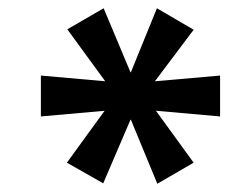

<svg xmlns="http://www.w3.org/2000/svg" viewBox="-20 -739 553 465"><path d="M230 -295 142 -345 235 -473 237 -471 79 -457V-556L237 -542H235L143 -668L231 -719L296 -564H297L360 -719L449 -667L355 -542H353L513 -556V-457L355 -471L356 -473L449 -345L361 -294L297 -449H296Z"/></svg>

Font: Nunito Sans 7pt SemiExpanded
Style: Bold Italic
Weight: 700
Width: 6
Italic angle: -9°
Designer: Vernon Adams
Foundry: Vernon Adams
Version: Version 3.101;gftools[0.9.27]